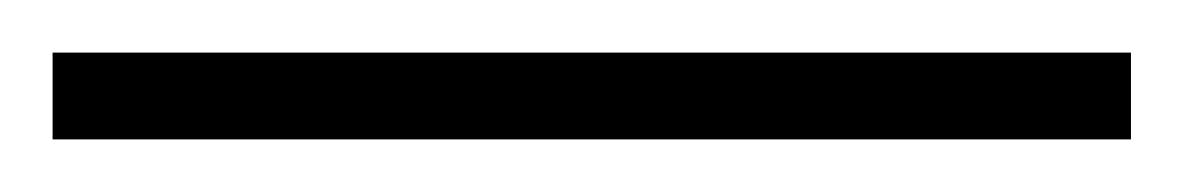

<svg xmlns="http://www.w3.org/2000/svg" viewBox="-20 75 450 73"><path d="M0 95H410V128H0Z"/></svg>

Font: Newsreader 6pt ExtraLight
Style: Regular
Weight: 275
Designer: Hugues Gentile
Foundry: Production Type
Version: Version 1.003; ttfautohint (v1.8.3)